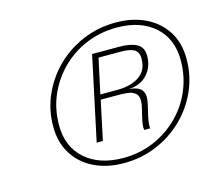

<svg xmlns="http://www.w3.org/2000/svg" viewBox="-78 -839 780 690"><g transform="rotate(-15 312.0 -494.0)"><path d="M305 -246.5Q241.5 -246.5 193.5 -270Q145.5 -293.5 118.5 -336.8Q91.5 -380 91.5 -438.5Q91.5 -501.5 116.2 -556.8Q141 -612 184 -653.8Q227 -695.5 283.8 -719Q340.5 -742.5 405 -742.5Q468 -742.5 515.8 -719Q563.5 -695.5 590.5 -652.8Q617.5 -610 617.5 -551Q617.5 -488 593 -432.8Q568.5 -377.5 525.5 -335.8Q482.5 -294 425.8 -270.2Q369 -246.5 305 -246.5ZM306.5 -265Q367.5 -265 420 -287.2Q472.5 -309.5 512.2 -348.8Q552 -388 574 -440Q596 -492 596 -551Q596 -632 543.5 -678Q491 -724 404 -724Q342.5 -724 289.8 -702Q237 -680 197.2 -640.5Q157.5 -601 135.2 -549.5Q113 -498 113 -438.5Q113 -357.5 165.8 -311.2Q218.5 -265 306.5 -265ZM227.5 -343 294 -655H395Q437.5 -655 460.5 -642.2Q483.5 -629.5 483.5 -598Q483.5 -556.5 458 -528.8Q432.5 -501 389 -499Q418.5 -497 431.2 -485.8Q444 -474.5 444 -455Q444 -443.5 439.5 -424.2Q435 -405 430.5 -385.2Q426 -365.5 426 -351.5Q426 -345 427 -343H404Q404.5 -344 404 -346.2Q403.5 -348.5 403.5 -353Q403.5 -366 407.8 -384Q412 -402 416.2 -419.2Q420.5 -436.5 420.5 -447Q420.5 -467.5 409 -476.2Q397.5 -485 380 -486.8Q362.5 -488.5 343.5 -488.5H281.5L250.5 -343ZM285 -507H347Q398.5 -507 430 -528.2Q461.5 -549.5 461.5 -593.5Q461.5 -619 444.5 -627.8Q427.5 -636.5 398.5 -636.5H313Z"/></g></svg>

Font: Epilogue ExtraLight
Style: Italic
Weight: 250
Italic angle: -12°
Designer: Tyler Finck
Foundry: Etcetera Type Co
Version: Version 2.112